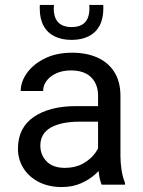

<svg xmlns="http://www.w3.org/2000/svg" viewBox="-20 -753 584 783"><path d="M379.9 -362.3Q379.9 -409.7 351.8 -437.7Q323.7 -465.8 269 -465.8Q235.4 -465.8 209.7 -454.1Q184.1 -442.4 169.9 -423.3Q155.8 -404.3 155.8 -381.8H64.5Q64.5 -419.9 90.3 -455.8Q116.2 -491.7 163.3 -514.9Q210.4 -538.1 274.4 -538.1Q332 -538.1 376.5 -518.6Q420.9 -499 446 -459.7Q471.2 -420.4 471.2 -361.3V-115.2Q471.2 -88.9 475.8 -59.1Q480.5 -29.3 489.7 -7.8V0H394.5Q387.7 -15.6 383.8 -41.7Q379.9 -67.9 379.9 -90.3ZM395.5 -256.8H305.7Q228.5 -256.8 186.5 -232.4Q144.5 -208 144.5 -159.2Q144.5 -121.1 170.2 -94.7Q195.8 -68.4 245.1 -68.4Q286.6 -68.4 318.4 -85.9Q350.1 -103.5 368.7 -129.4Q387.2 -155.3 388.7 -179.2L427.7 -135.7Q424.3 -115.2 409.2 -90.3Q394 -65.4 368.9 -42.7Q343.8 -20 309.3 -5.1Q274.9 9.8 231.9 9.8Q178.2 9.8 137.9 -11Q97.7 -31.7 75.4 -67.4Q53.2 -103 53.2 -146.5Q53.2 -231.9 117.7 -276.1Q182.1 -320.3 291 -320.3H395.5ZM272 -590.3Q232.4 -590.3 203.1 -604.5Q173.8 -618.7 158 -647.2Q142.1 -675.8 142.1 -718.8Q142.1 -722.7 142.1 -726.1Q142.1 -729.5 142.6 -732.9H200.2Q199.7 -729.5 199.5 -726.1Q199.2 -722.7 199.2 -718.8Q199.2 -694.3 207 -677.2Q214.8 -660.2 231.2 -651.4Q247.6 -642.6 272 -642.6Q296.9 -642.6 313 -651.4Q329.1 -660.2 336.9 -677.2Q344.7 -694.3 344.7 -718.8Q344.7 -722.7 344.5 -726.1Q344.2 -729.5 343.8 -732.9H400.9Q401.4 -729.5 401.4 -726.1Q401.4 -722.7 401.4 -718.8Q401.4 -675.8 385.5 -647.2Q369.6 -618.7 340.6 -604.5Q311.5 -590.3 272 -590.3Z"/></svg>

Font: Heebo
Style: Regular
Weight: 400
Designer: Oded Ezer
Foundry: Ezer Type House
Version: Version 3.100